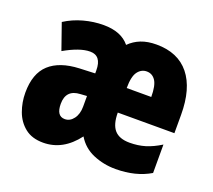

<svg xmlns="http://www.w3.org/2000/svg" viewBox="-102 -695 929 838"><g transform="rotate(20 362.5 -276.5)"><path d="M492 -562Q592 -562 644.5 -497Q697 -432 697 -310V-225H434Q434 -170 456.5 -144.5Q479 -119 527 -119Q566 -119 599 -129Q632 -139 669 -162V-30Q602 10 508 10Q453 10 404.5 -10.5Q356 -31 329 -76Q264 10 172 10Q120 10 87.5 -16Q55 -42 40 -83Q25 -124 25 -169Q25 -258 72.5 -301.5Q120 -345 211 -349L283 -352V-366Q283 -434 230 -434Q183 -434 111 -393L69 -513Q108 -538 154 -550.5Q200 -563 246 -563Q328 -563 367 -515Q390 -538 420.5 -550Q451 -562 492 -562ZM492 -437Q467 -437 450.5 -415Q434 -393 434 -339H548Q548 -392 533 -414.5Q518 -437 492 -437ZM253 -245Q187 -242 187 -176Q187 -119 226 -119Q250 -119 266.5 -141Q283 -163 283 -198V-247Z"/></g></svg>

Font: Noto Sans Malayalam ExtraCondensed Black
Style: Regular
Weight: 900
Width: 2
Designer: Jelle Bosma - Monotype Design Team
Foundry: Monotype Imaging Inc.
Version: Version 2.104; ttfautohint (v1.8.4.7-5d5b)